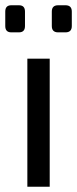

<svg xmlns="http://www.w3.org/2000/svg" viewBox="-21 -710 293 730"><path d="M22 -690H51Q74 -690 74 -666V-611Q74 -587 51 -587H22Q-1 -587 -1 -611V-666Q-1 -690 22 -690ZM200 -690H228Q252 -690 252 -666V-611Q252 -587 228 -587H200Q176 -587 176 -611V-666Q176 -690 200 -690ZM168 0H83V-487H168Z"/></svg>

Font: Exo 2.0
Style: Regular
Weight: 400
Designer: Natanael Gama
Version: Version 1.001;PS 001.001;hotconv 1.0.70;makeotf.lib2.5.58329